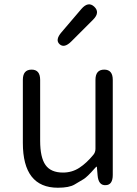

<svg xmlns="http://www.w3.org/2000/svg" viewBox="-20 -866 642 899"><path d="M251 13Q87 13 87 -197V-492Q87 -540 128 -540Q168 -540 168 -492V-207Q168 -129 193 -93.5Q218 -58 275 -58Q317 -58 351 -80Q385 -102 417 -141Q427 -153 427 -169V-492Q427 -540 468 -540Q508 -540 508 -492V-47Q508 0 475 1Q441 3 437 -45L434 -80Q434 -86 432.5 -86Q431 -86 422 -76Q389 -38 371 -27Q350 -14 329 -2Q304 13 251 13ZM314 -672Q281 -639 259 -659Q237 -679 268 -715L361 -824Q393 -861 421 -835Q450 -808 416 -774Z"/></svg>

Font: Resource Han Rounded JP Normal
Style: Regular
Weight: 350
Designer: Cyano Hao (round all glyphs); Ryoko NISHIZUKA 西塚涼子 (kana, bopomofo & ideographs); Paul D. Hunt (Latin, Greek & Cyrillic)
Foundry: Cyano Hao
Version: 0.990